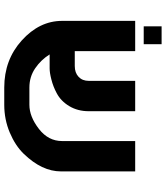

<svg xmlns="http://www.w3.org/2000/svg" viewBox="40 -800 761 880"><g transform="rotate(90 420.0 -360.5)"><path d="M101.1 -721.2H183.1V-639.2H101.1ZM230 -208Q254.4 -168.5 293.5 -141.8Q332.5 -115.2 381.8 -115.2H460.9Q515.1 -115.2 571.8 -159.2Q627 -202.1 627 -265.1V-600.1H766.1V-259.8Q766.1 -172.9 686 -89.8Q648.4 -50.8 588.4 -25.4Q528.3 0 460.9 0H381.8Q254.9 0 166 -80.1Q76.2 -161.1 76.2 -265.1V-600.1H214.8V-323.2H283.2Q314 -323.2 332.5 -340.6Q351.1 -357.9 351.1 -387.2V-600.1H490.2V-387.2Q490.2 -336.9 467 -298.1Q443.8 -259.3 407.2 -240.2Q377.4 -224.1 344.2 -215.8Q314 -208 293.9 -208Z"/></g></svg>

Font: Miedinger*
Style: Bold
Weight: 700
Version: Version 001.000